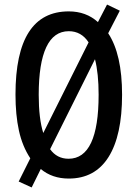

<svg xmlns="http://www.w3.org/2000/svg" viewBox="-20 -774 603 843"><path d="M516 -358Q516 -179 456.5 -84.5Q397 10 282 10Q209 10 159 -32L119 49L62 23L113 -79Q78 -132 63 -201Q48 -270 48 -359Q48 -724 282 -724Q358 -724 410 -677L450 -754L506 -727L455 -628Q516 -536 516 -358ZM150 -358Q150 -253 170 -190L369 -588Q337 -637 282 -637Q216 -637 183 -566.5Q150 -496 150 -358ZM413 -358Q413 -452 397 -514L200 -119Q230 -77 281 -77Q413 -77 413 -358Z"/></svg>

Font: Noto Sans Thai Looped ExtraCondensed Medium
Style: Regular
Weight: 500
Width: 2
Designer: Sasikarn Vongin, Ben Mitchell
Foundry: The Fontpad Ltd
Version: Version 1.001; ttfautohint (v1.8.4.7-5d5b)